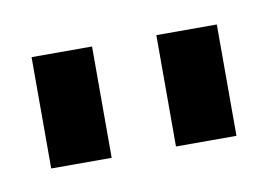

<svg xmlns="http://www.w3.org/2000/svg" viewBox="-32 -768 274 197"><g transform="rotate(-10 105.5 -669.0)"><path d="M72 -727V-611H9V-727ZM202 -727V-611H139V-727Z"/></g></svg>

Font: Pathway Extreme Condensed Light
Style: Regular
Weight: 300
Width: 3
Version: Version 1.001;gftools[0.9.26]